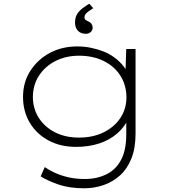

<svg xmlns="http://www.w3.org/2000/svg" viewBox="-20 -784 927 1034"><path d="M434 230Q354 230 296 210Q238 190 199 166L221 116Q244 132 275.5 146.5Q307 161 347 170.5Q387 180 437 180Q501 180 552.5 155Q604 130 632 77Q660 24 660 -60V-142L676 -153Q653 -102 612 -66Q571 -30 514.5 -11.5Q458 7 389 7Q306 7 241.5 -27.5Q177 -62 140.5 -123Q104 -184 104 -262Q104 -341 143 -402Q182 -463 247.5 -498.5Q313 -534 396 -534Q433 -534 468 -527Q503 -520 535.5 -507.5Q568 -495 596 -474.5Q624 -454 645 -427.5Q666 -401 677 -367L655 -379L660 -520H710V-64Q710 14 687.5 70Q665 126 626 161Q587 196 537 213Q487 230 434 230ZM405 -43Q481 -43 538.5 -71.5Q596 -100 628.5 -149Q661 -198 661 -261Q660 -327 628 -377Q596 -427 538.5 -455.5Q481 -484 406 -484Q335 -484 279 -455.5Q223 -427 190.5 -377.5Q158 -328 157 -263Q157 -200 188.5 -150Q220 -100 276 -71.5Q332 -43 405 -43ZM443 -602Q415 -602 399.5 -618.5Q384 -635 384 -663Q384 -680 388.5 -693.5Q393 -707 402.5 -718.5Q412 -730 426.5 -741Q441 -752 461 -764L482 -740Q466 -730 455.5 -722Q445 -714 440 -707Q435 -700 435 -691Q435 -681 441.5 -676.5Q448 -672 457 -668Q467 -664 473 -655Q479 -646 479 -635Q479 -621 468.5 -611.5Q458 -602 443 -602Z"/></svg>

Font: Lexend Tera ExtraLight
Style: Regular
Weight: 250
Designer: Bonnie Shaver-Troup, Thomas Jockin
Foundry: Lexend
Version: Version 1.007